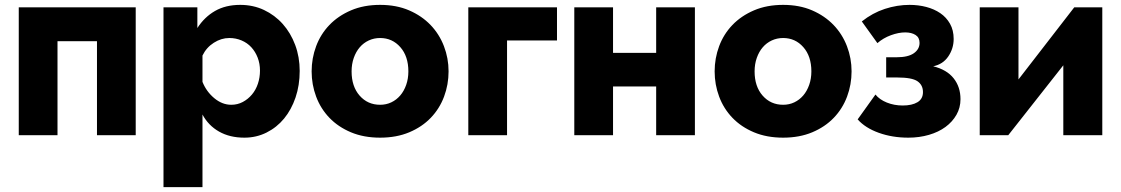

<svg xmlns="http://www.w3.org/2000/svg" viewBox="-20 -555 4601 788"><path d="M537 0H378V-386H216V0H57V-525H537Z M983 10Q923 10 879 -15Q835 -40 811 -85V213H651V-525H790V-440Q819 -485 862.5 -510Q906 -535 966 -535Q1019 -535 1063.5 -514Q1108 -493 1140.5 -456.5Q1173 -420 1191.5 -370.5Q1210 -321 1210 -264Q1210 -205 1193 -155Q1176 -105 1146 -68.5Q1116 -32 1074 -11Q1032 10 983 10ZM929 -125Q955 -125 976.5 -136.5Q998 -148 1014 -167Q1030 -186 1038.5 -211.5Q1047 -237 1047 -265Q1047 -294 1037.5 -318.5Q1028 -343 1011.5 -361Q995 -379 971.5 -389Q948 -399 921 -399Q888 -399 857.5 -379.5Q827 -360 811 -327V-219Q827 -179 859.5 -152Q892 -125 929 -125Z M1540 10Q1473 10 1420.5 -12Q1368 -34 1332 -71.5Q1296 -109 1277.5 -158.5Q1259 -208 1259 -262Q1259 -316 1277.5 -365.5Q1296 -415 1332 -452.5Q1368 -490 1420.5 -512.5Q1473 -535 1540 -535Q1607 -535 1659 -512.5Q1711 -490 1747 -452.5Q1783 -415 1802 -365.5Q1821 -316 1821 -262Q1821 -208 1802.5 -158.5Q1784 -109 1748 -71.5Q1712 -34 1659.5 -12Q1607 10 1540 10ZM1423 -262Q1423 -200 1456 -162.5Q1489 -125 1540 -125Q1565 -125 1586 -135Q1607 -145 1622.5 -163Q1638 -181 1647 -206.5Q1656 -232 1656 -262Q1656 -324 1623 -361.5Q1590 -399 1540 -399Q1515 -399 1493.5 -389Q1472 -379 1456.5 -361Q1441 -343 1432 -317.5Q1423 -292 1423 -262Z M2266 -389H2061V0H1902V-525H2266Z M2496 -338H2673V-525H2832V0H2673V-200H2496V0H2337V-525H2496Z M3194 10Q3127 10 3074.5 -12Q3022 -34 2986 -71.5Q2950 -109 2931.5 -158.5Q2913 -208 2913 -262Q2913 -316 2931.5 -365.5Q2950 -415 2986 -452.5Q3022 -490 3074.5 -512.5Q3127 -535 3194 -535Q3261 -535 3313 -512.5Q3365 -490 3401 -452.5Q3437 -415 3456 -365.5Q3475 -316 3475 -262Q3475 -208 3456.5 -158.5Q3438 -109 3402 -71.5Q3366 -34 3313.5 -12Q3261 10 3194 10ZM3077 -262Q3077 -200 3110 -162.5Q3143 -125 3194 -125Q3219 -125 3240 -135Q3261 -145 3276.5 -163Q3292 -181 3301 -206.5Q3310 -232 3310 -262Q3310 -324 3277 -361.5Q3244 -399 3194 -399Q3169 -399 3147.5 -389Q3126 -379 3110.5 -361Q3095 -343 3086 -317.5Q3077 -292 3077 -262Z M3517 -467Q3561 -502 3611.5 -518.5Q3662 -535 3713 -535Q3749 -535 3781.5 -526.5Q3814 -518 3839 -501Q3864 -484 3879 -457.5Q3894 -431 3894 -395Q3894 -356 3872 -323.5Q3850 -291 3810 -283Q3866 -269 3894 -233.5Q3922 -198 3922 -148Q3922 -113 3905.5 -84Q3889 -55 3860.5 -34Q3832 -13 3792.5 -1.5Q3753 10 3708 10Q3642 10 3586.5 -10Q3531 -30 3500 -65L3573 -167Q3590 -146 3620 -134Q3650 -122 3685 -122Q3723 -122 3745.5 -135.5Q3768 -149 3768 -177Q3768 -206 3745.5 -221.5Q3723 -237 3662 -237H3617V-320H3660Q3707 -320 3730.5 -336.5Q3754 -353 3754 -379Q3754 -401 3737.5 -411.5Q3721 -422 3695 -422Q3668 -422 3636.5 -410.5Q3605 -399 3581 -378Z M4160 -229 4389 -525H4504V0H4344V-287L4118 0H4001V-525H4160Z"/></svg>

Font: Oxford Sans
Style: Regular
Weight: 800
Designer: Matt McInerney, Pablo Impallari, Rodrigo Fuenzalida
Foundry: Matt McInerney, Pablo Impallari, Rodrigo Fuenzalida
Version: Version 3.000g; ttfautohint (v1.5) -l 8 -r 28 -G 28 -x 14 -D